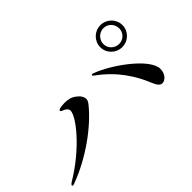

<svg xmlns="http://www.w3.org/2000/svg" viewBox="-84 -1007 1168 1168"><g transform="rotate(-45 500.0 -423.0)"><path d="M824 -520C876 -520 919 -562 919 -614C919 -667 876 -709 824 -709C771 -709 728 -667 728 -614C728 -562 771 -520 824 -520ZM824 -547C786 -547 755 -577 755 -614C755 -652 786 -683 824 -683C861 -683 891 -652 891 -614C891 -577 861 -547 824 -547ZM841 -192C866 -192 894 -220 894 -263C894 -351 703 -489 589 -531C585 -533 581 -534 578 -534C574 -534 572 -532 572 -529C572 -525 576 -522 581 -518C697 -435 760 -330 796 -241C809 -210 821 -192 841 -192ZM18 -137C22 -137 27 -139 32 -141C193 -201 345 -313 429 -416C438 -427 446 -439 446 -451C446 -469 436 -488 412 -506C389 -524 362 -529 339 -529C318 -529 281 -527 281 -514C281 -508 292 -505 305 -499C319 -492 328 -482 328 -470C328 -419 206 -265 26 -158C14 -150 11 -145 11 -141C11 -139 14 -137 18 -137Z"/></g></svg>

Font: Shippori Mincho OTF Medium
Style: Regular
Weight: 500
Designer: FONTDASU
Foundry: FONTDASU / Google Inc. / but / Adobe
Version: Version 3.300;hotconv 1.0.109;makeotfexe 2.5.65596